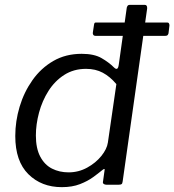

<svg xmlns="http://www.w3.org/2000/svg" viewBox="-20 -762 719 792"><path d="M675 -624Q673 -618 670 -616Q667 -614 660 -614H374Q368 -614 365 -618Q362 -622 363 -628L368 -661Q369 -666 370.5 -667.5Q372 -669 375 -669H671Q675 -669 677 -665.5Q679 -662 679 -657ZM419 0Q412 0 407.5 -3.5Q403 -7 405 -14L411 -57Q413 -65 410 -65Q407 -65 399 -58Q387 -48 364.5 -31.5Q342 -15 310 -2.5Q278 10 235 10Q151 10 97 -43.5Q43 -97 43 -201Q43 -262 61 -322Q79 -382 114 -431.5Q149 -481 200 -510.5Q251 -540 317 -540Q368 -540 398.5 -522.5Q429 -505 450 -484Q458 -476 463 -478.5Q468 -481 470 -496L503 -731Q505 -737 507.5 -739.5Q510 -742 516 -742H577Q588 -742 587 -727L486 -14Q485 -5 481.5 -2.5Q478 0 469 0ZM460 -415Q434 -446 404 -462Q374 -478 335 -478Q284 -478 245 -453Q206 -428 180 -387Q154 -346 141 -297.5Q128 -249 128 -203Q128 -150 146 -116Q164 -82 194.5 -66.5Q225 -51 263 -51Q304 -51 339.5 -70.5Q375 -90 398 -118.5Q421 -147 425 -174Z"/></svg>

Font: Libre Franklin
Style: Italic
Weight: 400
Italic angle: -8°
Designer: Pablo Impallari, Rodrigo Fuenzalida, Nhung Nguyen
Foundry: Impallari Type
Version: Version 3.000